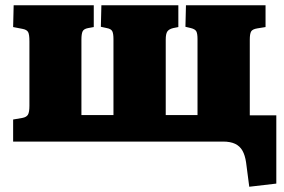

<svg xmlns="http://www.w3.org/2000/svg" viewBox="-20 -539 1081 731"><path d="M929 172 917 80Q913 52 903 34.5Q893 17 875 8.5Q857 0 829 0H30V-84L65 -90Q81 -93 86.5 -102.5Q92 -112 92 -136V-382Q92 -408 87 -417Q82 -426 66 -429L30 -436L32 -519H337V-436L315 -432Q299 -429 294.5 -419.5Q290 -410 290 -388V-101H412V-390Q412 -411 407.5 -420Q403 -429 387 -432L364 -437L366 -519H659V-436L639 -432Q623 -428 617 -419Q611 -410 611 -388V-101H732V-390Q732 -411 727.5 -419.5Q723 -428 707 -432L686 -437L688 -519H991V-436L960 -431Q941 -428 936 -419Q931 -410 931 -388V-100H1032V160Z"/></svg>

Font: Literata ExtraBold
Style: Regular
Weight: 800
Designer: Latin by Veronika Burian and Jose Scaglione. Greek by Irene Vlachou. Cyrillic by Vera Evstafieva.
Foundry: TypeTogether
Version: Version 3.103;gftools[0.9.29]